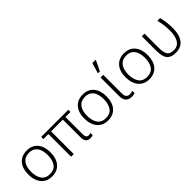

<svg xmlns="http://www.w3.org/2000/svg" viewBox="169 -1837 2908 2908"><g transform="rotate(-45 1623.5 -383.0)"><path d="M533.2 -267.1C533.2 -431.2 450.2 -542 297.9 -542C222.7 -542 163.6 -517.6 121.1 -469.2C78.6 -420.4 57.1 -353 57.1 -267.1C57.1 -98.6 146 9.8 293.9 9.8C448.2 9.8 533.2 -100.1 533.2 -267.1ZM116.2 -267.1C116.2 -337.9 131.3 -393.1 161.6 -433.1C191.9 -473.1 236.8 -493.2 296.9 -493.2C422.9 -493.2 474.1 -398.9 474.1 -267.1C474.1 -199.2 460 -144 431.2 -102.1C402.3 -60.1 356.9 -39.1 294.9 -39.1C233.9 -39.1 188.5 -60.1 159.7 -101.6C130.9 -143.1 116.2 -198.2 116.2 -267.1Z M1112.8 9.8C1138.2 9.8 1157.7 5.4 1168 0V-46.9C1158.7 -43 1145 -39.1 1126 -39.1C1089.4 -39.1 1070.8 -63.5 1070.8 -111.8V-485.8H1179.2V-532.2H598.1V-485.8H706.1V0H763.2V-485.8H1015.1V-105C1015.1 -28.3 1047.9 9.8 1112.8 9.8Z M1732.4 -267.1C1732.4 -431.2 1649.4 -542 1497.1 -542C1421.9 -542 1362.8 -517.6 1320.3 -469.2C1277.8 -420.4 1256.3 -353 1256.3 -267.1C1256.3 -98.6 1345.2 9.8 1493.2 9.8C1647.5 9.8 1732.4 -100.1 1732.4 -267.1ZM1315.4 -267.1C1315.4 -337.9 1330.6 -393.1 1360.8 -433.1C1391.1 -473.1 1436 -493.2 1496.1 -493.2C1622.1 -493.2 1673.3 -398.9 1673.3 -267.1C1673.3 -199.2 1659.2 -144 1630.4 -102.1C1601.6 -60.1 1556.2 -39.1 1494.1 -39.1C1433.1 -39.1 1387.7 -60.1 1358.9 -101.6C1330.1 -143.1 1315.4 -198.2 1315.4 -267.1Z M1929.2 -606 2006.3 -768.1V-775.9H1938L1889.2 -615.2V-606ZM1998 9.8C2027.3 9.8 2049.8 5.4 2066.9 -1V-49.8C2048.3 -42.5 2027.3 -39.1 2003.9 -39.1C1956.5 -39.1 1927.2 -66.9 1927.2 -130.9V-532.2H1870.1V-129.9C1870.1 -39.6 1916.5 9.8 1998 9.8Z M2615.7 -267.1C2615.7 -431.2 2532.7 -542 2380.4 -542C2305.2 -542 2246.1 -517.6 2203.6 -469.2C2161.1 -420.4 2139.6 -353 2139.6 -267.1C2139.6 -98.6 2228.5 9.8 2376.5 9.8C2530.8 9.8 2615.7 -100.1 2615.7 -267.1ZM2198.7 -267.1C2198.7 -337.9 2213.9 -393.1 2244.1 -433.1C2274.4 -473.1 2319.3 -493.2 2379.4 -493.2C2505.4 -493.2 2556.6 -398.9 2556.6 -267.1C2556.6 -199.2 2542.5 -144 2513.7 -102.1C2484.9 -60.1 2439.5 -39.1 2377.4 -39.1C2316.4 -39.1 2271 -60.1 2242.2 -101.6C2213.4 -143.1 2198.7 -198.2 2198.7 -267.1Z M2946.3 9.8C3090.3 9.8 3174.3 -89.4 3174.3 -292C3174.3 -382.3 3163.1 -454.6 3143.6 -532.2H3085.4C3106 -456.5 3116.2 -377.4 3116.2 -293.9C3116.2 -122.1 3054.2 -39.1 2951.2 -39.1C2896 -39.1 2858.4 -54.2 2839.4 -84.5C2820.3 -114.7 2810.5 -163.6 2810.5 -231V-532.2H2753.4V-227.1C2753.4 -176.3 2758.8 -133.3 2769.5 -98.1C2790.5 -27.3 2843.3 9.8 2946.3 9.8Z"/></g></svg>

Font: Noto Reveo Sans
Style: Regular
Weight: 300
Designer: Monotype Design Team
Foundry: Monotype Imaging Inc.
Version: Version 2.007